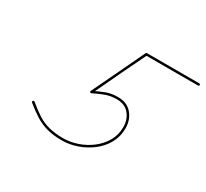

<svg xmlns="http://www.w3.org/2000/svg" viewBox="-118 -726 982 915"><g transform="rotate(30 373.0 -268.5)"><path d="M740 -550Q746 -550 746 -544Q746 -538 740 -538Q668 -538 596 -538Q524 -538 452 -538Q451 -538 455 -540Q458 -542 458 -541Q423 -470 389 -398Q355 -326 321 -254Q319 -251 314 -256Q309 -261 313 -262Q344 -278 373 -289Q402 -300 438 -300Q488 -300 515.5 -267.5Q543 -235 543 -188Q543 -143 522.5 -106Q502 -69 467.5 -42.5Q433 -16 391.5 -1.5Q350 13 309 13Q261 13 226 3.5Q191 -6 160.5 -25Q130 -44 96 -72Q91 -76 95 -81Q99 -85 104 -82Q137 -54 166 -35.5Q195 -17 229 -8Q263 1 309 1Q347 1 386.5 -12.5Q426 -26 458.5 -51Q491 -76 511 -110.5Q531 -145 531 -188Q531 -230 507 -259Q483 -288 438 -288Q404 -288 376 -277.5Q348 -267 318 -252Q314 -250 311 -253Q308 -256 310 -260Q344 -331 378.5 -403Q413 -475 447 -547Q447 -547 449 -549Q451 -550 452 -550Q524 -550 596 -550Q668 -550 740 -550Q740 -550 740 -550Q740 -550 740 -550Z"/></g></svg>

Font: FRB American Cursive Thin
Style: Italic
Weight: 100
Italic angle: -25°
Version: Version 2.0;Modular Font Editor K font №1